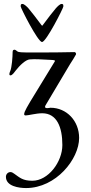

<svg xmlns="http://www.w3.org/2000/svg" viewBox="-20 -668 461 973"><path d="M193 -455C214 -455 301 -627 301 -635C301 -644 301 -648 292 -648C284 -648 271 -635 263 -626C250 -611 219 -571 197 -541C196 -539 195 -538 194 -538C193 -538 192 -539 190 -541C168 -571 137 -611 124 -626C116 -635 102 -648 94 -648C85 -648 85 -644 85 -635C85 -627 172 -455 193 -455ZM112 285C264 285 381 138 381 31C381 -55 318 -122 236 -122C234 -122 226 -120 219 -120C211 -120 205 -123 210 -133L335 -343C348 -363 355 -374 365 -392C367 -396 363 -404 358 -404C305 -403 251 -402 189 -402H117C98 -402 74 -403 69 -407C63 -412 57 -416 54 -416C50 -416 44 -415 44 -405C44 -380 40 -327 32 -308C28 -300 24 -286 33 -286C43 -286 55 -305 60 -311C80 -337 111 -366 131 -367C138 -367 146 -368 153 -368C184 -368 216 -365 247 -364C262 -363 259 -358 256 -354L132 -151C120 -131 108 -109 105 -101C106 -100 96 -83 110 -83C124 -83 163 -94 194 -94C268 -94 296 -24 296 67C296 153 224 248 144 248C95 248 80 232 53 213C47 209 41 204 33 204C20 204 10 215 10 228C10 276 76 285 112 285Z"/></svg>

Font: EB Garamond
Style: Regular
Weight: 400
Designer: Georg Duffner and Octavio Pardo
Foundry: Georg Duffner
Version: Version 1.000;PS 001.000;hotconv 1.0.88;makeotf.lib2.5.64775